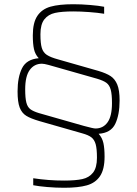

<svg xmlns="http://www.w3.org/2000/svg" viewBox="-20 -716 649 907"><path d="M137 159V126Q209 137 283 137Q337 137 369 130Q401 123 419.5 99.5Q438 76 438 29Q438 -13 432 -34.5Q426 -56 412 -67Q398 -78 369 -86L166 -144Q125 -156 104 -169Q83 -182 73 -208Q63 -234 63 -284Q63 -351 84 -393.5Q105 -436 163 -441Q146 -459 140.5 -484Q135 -509 135 -549Q135 -609 156.5 -641Q178 -673 218.5 -684.5Q259 -696 326 -696Q364 -696 405.5 -692.5Q447 -689 472 -684V-651Q442 -656 401 -659Q360 -662 326 -662Q272 -662 240 -655Q208 -648 189.5 -624.5Q171 -601 171 -554Q171 -511 177.5 -489.5Q184 -468 201.5 -456.5Q219 -445 256 -435L445 -381Q482 -370 502.5 -356.5Q523 -343 534 -316.5Q545 -290 545 -241Q545 -174 524.5 -131Q504 -88 446 -84Q463 -65 468.5 -40Q474 -15 474 24Q474 84 452.5 116Q431 148 390.5 159.5Q350 171 283 171Q244 171 203 167.5Q162 164 137 159ZM163 -182 377 -121Q421 -109 431 -109Q467 -109 488 -138Q509 -167 509 -229Q509 -271 503 -292.5Q497 -314 483 -324.5Q469 -335 439 -344L235 -402Q229 -404 208.5 -409.5Q188 -415 178 -415Q142 -415 120.5 -385.5Q99 -356 99 -294Q99 -253 104.5 -231.5Q110 -210 123.5 -200Q137 -190 163 -182Z"/></svg>

Font: Saira Semi Condensed Thin
Style: Regular
Weight: 100
Width: 4
Designer: Hector Gatti with collaboration of the Omnibus-Type team
Foundry: Omnibus-Type
Version: Version 1.001; ttfautohint (v1.8)